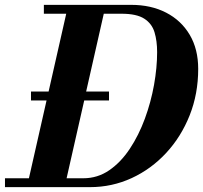

<svg xmlns="http://www.w3.org/2000/svg" viewBox="-44 -770 835 790"><path d="M326 0H-23.5V-36.5H75L147.5 -356.5H83.5V-393.5H156L228.5 -713.5H136.5V-750H496Q577.5 -750 639.5 -718Q701.5 -686 736.5 -627Q771.5 -568 771.5 -486.5Q771.5 -384 736.5 -295.8Q701.5 -207.5 640 -141Q578.5 -74.5 497.8 -37.2Q417 0 326 0ZM404.5 -356.5H302.5L230 -36.5H298.5Q357.5 -36.5 405.5 -69.5Q453.5 -102.5 490.2 -158Q527 -213.5 552 -281.5Q577 -349.5 589.8 -420.8Q602.5 -492 602.5 -555.5Q602.5 -601.5 591.8 -637.2Q581 -673 549.5 -693.2Q518 -713.5 456 -713.5H383L310.5 -393.5H404.5Z"/></svg>

Font: Bodoni* 06pt
Style: Bold Italic
Weight: 700
Italic angle: -13°
Version: Version 2.3